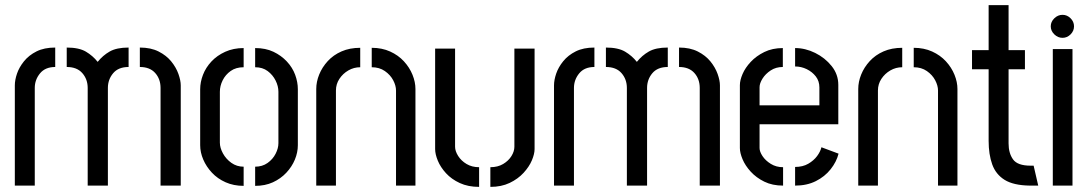

<svg xmlns="http://www.w3.org/2000/svg" viewBox="-20 -726 4266 751"><path d="M323 0V-382Q323 -416 302 -440Q281 -464 241 -464V-540Q289 -540 316 -524Q343 -508 362 -484Q382 -509 409 -524.5Q436 -540 483 -540V-464Q443 -464 422.5 -439.5Q402 -415 402 -382V0ZM38 0V-392Q38 -413 46.5 -438Q55 -463 74 -486.5Q93 -510 123 -525Q153 -540 196 -540V-464Q157 -464 136.5 -439Q116 -414 116 -382V0ZM608 0V-382Q608 -417 587 -440.5Q566 -464 527 -464V-540Q570 -540 600.5 -524.5Q631 -509 650 -485.5Q669 -462 678 -436.5Q687 -411 687 -392V0Z M933 1Q894 1 862.5 -13Q831 -27 809 -50.5Q787 -74 775 -102Q763 -130 763 -158V-377Q763 -405 774 -433.5Q785 -462 807 -485.5Q829 -509 861 -523.5Q893 -538 933 -538V-463Q903 -463 882.5 -448.5Q862 -434 851 -412Q840 -390 840 -367V-168Q840 -148 852 -126Q864 -104 885 -89Q906 -74 933 -74ZM978 1V-74Q1006 -74 1026.5 -88.5Q1047 -103 1058 -124.5Q1069 -146 1069 -166V-367Q1069 -389 1058 -411Q1047 -433 1027 -448Q1007 -463 978 -463V-538Q1019 -538 1049.5 -523.5Q1080 -509 1102 -485.5Q1124 -462 1134.5 -433.5Q1145 -405 1145 -377V-158Q1145 -130 1133.5 -102Q1122 -74 1100 -50.5Q1078 -27 1047.5 -13Q1017 1 978 1Z M1217 -378Q1217 -406 1228.5 -434.5Q1240 -463 1262 -487Q1284 -511 1316 -525Q1348 -539 1389 -539V-463Q1364 -463 1342.5 -450.5Q1321 -438 1307.5 -417.5Q1294 -397 1294 -372V0H1217ZM1529 -372Q1529 -391 1518 -412Q1507 -433 1485.5 -448Q1464 -463 1434 -463V-539Q1474 -539 1506 -524.5Q1538 -510 1560 -486Q1582 -462 1593.5 -433.5Q1605 -405 1605 -378V0H1529Z M1898 5V-72Q1927 -72 1948 -84.5Q1969 -97 1980.5 -115.5Q1992 -134 1992 -152V-536H2071V-143Q2071 -124 2060.5 -99Q2050 -74 2028 -50Q2006 -26 1973.5 -10.5Q1941 5 1898 5ZM1854 5Q1811 5 1778.5 -10Q1746 -25 1724.5 -48.5Q1703 -72 1692.5 -97.5Q1682 -123 1682 -143V-536H1760V-152Q1760 -135 1772 -116Q1784 -97 1805 -84.5Q1826 -72 1854 -72Z M2432 0V-382Q2432 -416 2411 -440Q2390 -464 2350 -464V-540Q2398 -540 2425 -524Q2452 -508 2471 -484Q2491 -509 2518 -524.5Q2545 -540 2592 -540V-464Q2552 -464 2531.5 -439.5Q2511 -415 2511 -382V0ZM2147 0V-392Q2147 -413 2155.5 -438Q2164 -463 2183 -486.5Q2202 -510 2232 -525Q2262 -540 2305 -540V-464Q2266 -464 2245.5 -439Q2225 -414 2225 -382V0ZM2717 0V-382Q2717 -417 2696 -440.5Q2675 -464 2636 -464V-540Q2679 -540 2709.5 -524.5Q2740 -509 2759 -485.5Q2778 -462 2787 -436.5Q2796 -411 2796 -392V0Z M3043 0Q3001 0 2969.5 -15.5Q2938 -31 2916.5 -54.5Q2895 -78 2884.5 -103Q2874 -128 2874 -147V-393Q2874 -412 2884.5 -436.5Q2895 -461 2916.5 -484Q2938 -507 2969.5 -522.5Q3001 -538 3042 -538V-464Q3015 -464 2994.5 -450.5Q2974 -437 2962.5 -418.5Q2951 -400 2951 -385V-314H3185V-384Q3185 -409 3171 -427Q3157 -445 3135.5 -455.5Q3114 -466 3090 -466V-538Q3130 -538 3168.5 -519Q3207 -500 3233 -467.5Q3259 -435 3259 -394V-240H2951V-147Q2951 -133 2962.5 -115.5Q2974 -98 2995 -85Q3016 -72 3043 -72ZM3090 0V-73Q3120 -73 3141.5 -85.5Q3163 -98 3176 -115.5Q3189 -133 3193 -150L3260 -125Q3252 -93 3229 -64Q3206 -35 3171 -17.5Q3136 0 3090 0Z M3337 -378Q3337 -406 3348.5 -434.5Q3360 -463 3382 -487Q3404 -511 3436 -525Q3468 -539 3509 -539V-463Q3484 -463 3462.5 -450.5Q3441 -438 3427.5 -417.5Q3414 -397 3414 -372V0H3337ZM3649 -372Q3649 -391 3638 -412Q3627 -433 3605.5 -448Q3584 -463 3554 -463V-539Q3594 -539 3626 -524.5Q3658 -510 3680 -486Q3702 -462 3713.5 -433.5Q3725 -405 3725 -378V0H3649Z M4008 0Q3944 -1 3909.5 -22.5Q3875 -44 3861 -83Q3847 -122 3847 -175V-455H3782V-530H3847V-706H3925V-530H3989V-455H3925V-165Q3925 -127 3942.5 -102.5Q3960 -78 4011 -78H4023L4041 0Z M4098 0V-534H4175V0ZM4136 -578Q4118 -578 4104 -591.5Q4090 -605 4090 -623Q4090 -641 4104 -654.5Q4118 -668 4136 -668Q4154 -668 4167.5 -654.5Q4181 -641 4181 -623Q4181 -605 4167.5 -591.5Q4154 -578 4136 -578Z"/></svg>

Font: Stick No Bills ExtraLight
Style: Regular
Weight: 400
Version: Version 2.000